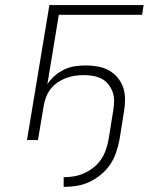

<svg xmlns="http://www.w3.org/2000/svg" viewBox="-20 -550 640 754"><path d="M230 184V146Q250 146 270.5 142.5Q291 139 310 130.5Q329 122 346.5 108.5Q364 95 376 77.5Q388 60 395 40Q402 20 406 0L425 -118Q428 -137 428 -155Q428 -173 422 -189.5Q416 -206 405 -219.5Q394 -233 378.5 -241Q363 -249 345 -252Q327 -255 309 -255Q291 -255 274 -252.5Q257 -250 239.5 -243.5Q222 -237 206.5 -226.5Q191 -216 179.5 -201.5Q168 -187 161.5 -170Q155 -153 152 -136L129 0H86L174 -530H544L538 -492H211L166 -219Q178 -238 195.5 -253Q213 -268 233.5 -277.5Q254 -287 275.5 -290Q297 -293 318 -293Q342 -293 365.5 -288.5Q389 -284 408.5 -273Q428 -262 442.5 -244.5Q457 -227 464 -205.5Q471 -184 471 -160Q471 -136 467 -112L449 0Q444 25 435.5 50Q427 75 412 97Q397 119 375.5 136.5Q354 154 330 165Q306 176 280.5 180Q255 184 230 184Z"/></svg>

Font: Iosevka Curly XLtEx
Style: Italic
Weight: 200
Width: 7
Italic angle: -9°
Monospace: yes
Designer: Belleve Invis
Foundry: Belleve Invis
Version: Version 11.1.0; ttfautohint (v1.8.3)